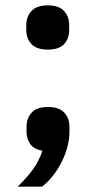

<svg xmlns="http://www.w3.org/2000/svg" viewBox="-20 -553 358 716"><path d="M159 -154Q200 -154 219.5 -133Q239 -112 239 -80V-62Q239 -35 231.5 -6Q224 23 210.5 50Q197 77 178.5 101Q160 125 137 143H46Q80 110 103 78.5Q126 47 138 9Q107 4 93 -15.5Q79 -35 79 -62V-80Q79 -112 98 -133Q117 -154 159 -154ZM158 -368Q117 -368 97.5 -388.5Q78 -409 78 -441V-459Q78 -491 97.5 -512Q117 -533 158 -533Q200 -533 219 -512Q238 -491 238 -459V-441Q238 -409 219 -388.5Q200 -368 158 -368Z"/></svg>

Font: IBM Plex Sans Hebrew SemiBold
Style: Regular
Weight: 600
Designer: Mike Abbink, Paul van der Laan, Pieter van Rosmalen, Yanek Iontef
Foundry: Bold Monday
Version: Version 1.2